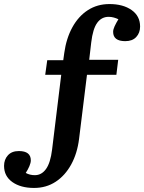

<svg xmlns="http://www.w3.org/2000/svg" viewBox="-93 -734 711 947"><path d="M75 193Q9 193 -32 164Q-73 135 -73 84Q-73 53 -54 32Q-35 11 0 11Q59 11 59 57Q59 69 52 85.5Q45 102 34 119Q54 130 79 130Q112 130 134 99.5Q156 69 164 3L209 -365H130L140 -437H219L224 -473Q234 -545 264 -599.5Q294 -654 340.5 -684Q387 -714 447 -714Q514 -714 556 -684.5Q598 -655 598 -603Q598 -572 579 -551.5Q560 -531 525 -531Q465 -531 465 -577Q465 -589 472.5 -605Q480 -621 491 -639Q481 -644 468.5 -647.5Q456 -651 443 -651Q408 -651 386.5 -621.5Q365 -592 357 -525L347 -439H490L481 -365H336L297 -49Q288 23 258 77.5Q228 132 181.5 162.5Q135 193 75 193Z"/></svg>

Font: Literata 12pt SemiBold
Style: Regular
Weight: 600
Designer: Latin by Veronika Burian and Jose Scaglione. Greek by Irene Vlachou. Cyrillic by Vera Evstafieva.
Foundry: TypeTogether
Version: Version 3.002